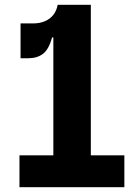

<svg xmlns="http://www.w3.org/2000/svg" viewBox="-20 -779 562 799"><path d="M252.5 -759H358V-132.5H497.5V0H61V-132.5H202V-689.5ZM65.5 -681.5H117Q145.5 -681.5 167 -690.8Q188.5 -700 202 -717.2Q215.5 -734.5 220 -759H263.5L224.5 -623H196.5Q183.5 -574 159.2 -555.2Q135 -536.5 95.5 -536.5H65.5Z"/></svg>

Font: Hepta Slab
Style: Bold
Weight: 700
Designer: Michael LaGattuta
Foundry: Michael LaGattuta
Version: Version 1.100